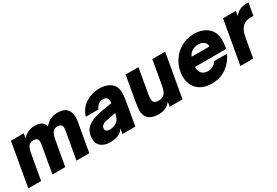

<svg xmlns="http://www.w3.org/2000/svg" viewBox="41 -1372 3141 2178"><g transform="rotate(-30 1611.5 -283.5)"><path d="M5 0 105 -567H273L262 -506Q325 -579 420 -579Q533 -579 550 -497Q583 -538 624 -558.5Q665 -579 721 -579Q799 -579 837 -540.5Q875 -502 875 -431Q875 -399 870 -374L804 0H636L699 -359Q702 -376 702 -388Q702 -418 687 -431Q672 -444 642 -444Q599 -444 578.5 -415.5Q558 -387 547 -328L489 0H321L384 -359Q387 -376 387 -388Q387 -418 371.5 -431Q356 -444 325 -444Q282 -444 261 -414Q240 -384 231 -328L173 0Z M913 -123Q913 -221 976 -271Q1039 -321 1153 -341L1305 -367Q1306 -373 1306 -385Q1306 -416 1293 -433Q1279 -453 1240 -453Q1209 -453 1182 -433Q1155 -413 1143 -378H976Q1008 -478 1088.5 -528.5Q1169 -579 1263 -579Q1315 -579 1358.5 -565Q1402 -551 1429 -523Q1452 -500 1461.5 -471Q1471 -442 1471 -405Q1471 -362 1454 -269L1407 0H1239L1251 -69Q1233 -37 1202 -18Q1154 12 1072 12Q1001 12 957 -23Q913 -58 913 -123ZM1207 -129Q1242 -144 1259.5 -171.5Q1277 -199 1287 -248L1180 -228Q1134 -220 1109 -203.5Q1084 -187 1084 -156Q1084 -135 1100.5 -125Q1117 -115 1143 -115Q1173 -115 1207 -129Z M1544 -86Q1537 -108 1537 -136Q1537 -166 1551 -250L1607 -567H1775L1719 -248Q1713 -212 1713 -190Q1713 -160 1724 -144Q1741 -123 1783 -123Q1836 -123 1863 -152Q1876 -167 1885 -189.5Q1894 -212 1901 -248L1957 -567H2125L2025 0H1857L1868 -61Q1836 -23 1798.5 -5.5Q1761 12 1710 12Q1571 12 1544 -86Z M2156 -221Q2156 -317 2202 -399.5Q2248 -482 2328.5 -530.5Q2409 -579 2505 -579Q2612 -579 2682 -522.5Q2752 -466 2752 -350Q2752 -319 2740 -248H2332V-242Q2332 -189 2359.5 -160.5Q2387 -132 2440 -132Q2476 -132 2506 -150Q2536 -168 2553 -196H2722Q2679 -104 2599 -46Q2519 12 2406 12Q2328 12 2271.5 -17Q2215 -46 2185.5 -99Q2156 -152 2156 -221ZM2591 -367Q2589 -399 2573 -418Q2545 -451 2489 -451Q2432 -451 2393 -418Q2367 -397 2358 -367Z M2783 0 2883 -567H3051L3040 -506Q3074 -547 3112 -563Q3150 -579 3198 -579H3223L3195 -419H3163Q3098 -419 3062 -389Q3036 -368 3019.5 -332.5Q3003 -297 2993 -239L2951 0Z"/></g></svg>

Font: Open Sauce One Black Italic
Style: Regular
Weight: 900
Italic angle: -10°
Designer: Alfredo Marco Pradil
Foundry: Creative Sauce Fz LLC
Version: Version 1.477